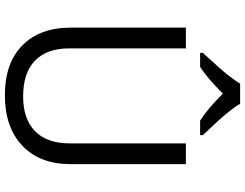

<svg xmlns="http://www.w3.org/2000/svg" viewBox="-126 -844 981 768"><g transform="rotate(90 364.0 -460.5)"><path d="M248 -771Q291 -798 355 -862Q418 -799 463 -771H521V-782Q453 -853 434 -878Q404 -914 396 -931H315Q308 -918 279 -880Q261 -857 192 -782V-771ZM554 -249Q554 -159 505.5 -111Q457 -63 366 -63Q272 -63 223 -110.5Q174 -158 174 -248V-714H91V-254Q91 -130 162 -60Q233 10 361 10Q490 10 563.5 -60Q637 -130 637 -252V-714H554Z"/></g></svg>

Font: OpenSansMMV
Style: Regular
Weight: 400
Designer: Steve Matteson
Foundry: Ascender Corporation
Version: Version 4.000